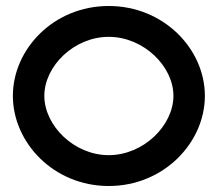

<svg xmlns="http://www.w3.org/2000/svg" viewBox="-20 -610 728 641"><path d="M23 -290C23 -134 159 11 343 11C527 11 664 -134 664 -290C664 -446 527 -590 343 -590C159 -590 23 -446 23 -290ZM128 -290C128 -389 227 -487 343 -487C459 -487 559 -389 559 -290C559 -191 459 -92 343 -92C227 -92 128 -191 128 -290Z"/></svg>

Font: Charger Sport
Style: BdExt
Weight: 700
Designer: Jasper
Foundry: Cannot Into Space Fonts
Version: Version 1.1